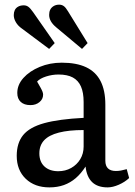

<svg xmlns="http://www.w3.org/2000/svg" viewBox="-20 -790 579 824"><path d="M191.9 14.2Q128.9 14.2 90.3 -22.9Q51.8 -60.1 51.8 -121.1Q51.8 -176.3 79.3 -210.2Q106.9 -244.1 169.9 -261.5Q232.9 -278.8 338.9 -284.2V-352.1Q338.9 -393.1 327.4 -418.9Q315.9 -444.8 292.5 -457.5Q269 -470.2 231 -470.2Q204.1 -470.2 177.5 -461.7Q150.9 -453.1 139.2 -439.9Q147.9 -424.8 154.1 -413.8Q160.2 -402.8 162.6 -396Q165 -389.2 165 -383.8Q165 -364.7 149.4 -351.8Q133.8 -338.9 110.8 -338.9Q84 -338.9 69.1 -352.5Q54.2 -366.2 54.2 -391.1Q54.2 -426.3 80.6 -455.6Q106.9 -484.9 150.4 -502.9Q193.8 -521 245.1 -521Q308.1 -521 349.6 -501.5Q391.1 -481.9 411.6 -441.9Q432.1 -401.9 432.1 -340.8V-100.1Q432.1 -78.1 443.6 -67.1Q455.1 -56.2 477.1 -56.2Q488.3 -56.2 499 -58.1Q509.8 -60.1 523.9 -64L534.2 -25.9Q516.1 -8.8 490 2.7Q463.9 14.2 441.9 14.2Q398.9 14.2 375.5 -8.3Q352.1 -30.8 347.2 -75.2Q328.1 -45.4 305.2 -25.6Q282.2 -5.9 254.2 4.2Q226.1 14.2 191.9 14.2ZM230 -55.2Q260.7 -55.2 285.4 -69.1Q310.1 -83 324.5 -106.9Q338.9 -130.9 338.9 -161.1V-231.9Q274.9 -231.9 232.4 -220.9Q189.9 -210 169.4 -188Q148.9 -166 148.9 -131.8Q148.9 -95.7 170.9 -75.4Q192.9 -55.2 230 -55.2ZM190.9 -580.1 73.2 -668Q57.1 -679.2 48.1 -694.6Q39.1 -710 39.1 -725.1Q39.1 -737.3 43.5 -746.6Q47.9 -755.9 57.9 -761.5Q67.9 -767.1 82 -767.1Q93.3 -767.1 102.1 -760.5Q110.8 -753.9 122.1 -737.8L214.8 -605ZM332 -580.1 222.2 -671.9Q206.1 -685.1 198.5 -698.5Q190.9 -711.9 190.9 -726.1Q190.9 -739.3 195.6 -748.5Q200.2 -757.8 210.2 -763.9Q220.2 -770 233.9 -770Q245.1 -770 253.7 -763.9Q262.2 -757.8 272 -741.2L356 -605Z"/></svg>

Font: Literata
Style: Regular
Weight: 400
Designer: Latin by Veronika Burian and Jose Scaglione. Greek by Irene Vlachou. Cyrillic by Vera Evstafieva.
Foundry: TypeTogether
Version: Version 3.002